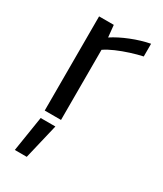

<svg xmlns="http://www.w3.org/2000/svg" viewBox="-178 -554 712 837"><g transform="rotate(30 178.0 -135.0)"><path d="M70 0V-474H144L150 -414Q185 -437 232.5 -456Q280 -475 326 -484V-420Q298 -414 265 -403.5Q232 -393 202 -380Q172 -367 152 -353V0ZM43 214 71 37H145L103 214Z"/></g></svg>

Font: Kanit Light
Style: Regular
Weight: 300
Designer: Katatrad Team
Foundry: CadsonDemak
Version: Version 2.000; ttfautohint (v1.8.3)